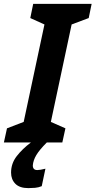

<svg xmlns="http://www.w3.org/2000/svg" viewBox="-61 -734 492 989"><path d="M98 0Q54 33 25 70.5Q-4 108 -4 155Q-4 190 18 212.5Q40 235 85 235Q102 235 119.5 233.5Q137 232 154 225L173 135Q145 142 131 142Q108 142 108 118Q110 92 126 65Q142 38 180 0H260L276 -73L201 -106L308 -608L396 -641L411 -714H110L95 -641L168 -608L61 -106L-25 -73L-41 0Z"/></svg>

Font: Noto Sans UI Condensed ExtraBold
Style: Italic
Weight: 800
Width: 3
Designer: Monotype Design Team
Foundry: Monotype Imaging Inc.
Version: 1.001